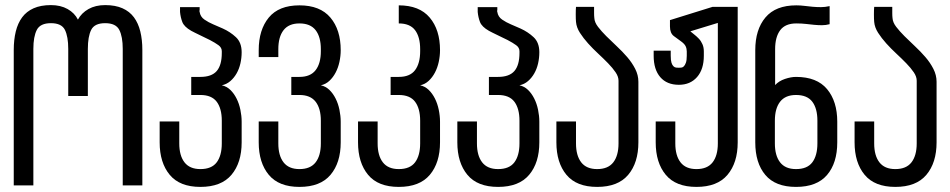

<svg xmlns="http://www.w3.org/2000/svg" viewBox="-20 -728 3732 754"><path d="M393 -708C367.7 -708 345.8 -702.8 327.5 -692.5C309.2 -682.2 295.3 -668.3 286 -651C277.3 -668.3 263.8 -682.2 245.5 -692.5C227.2 -702.8 205.3 -708 180 -708C153.3 -708 130.7 -703.8 112 -695.5C93.3 -687.2 78.3 -675.3 67 -660C55.7 -644.7 47.3 -626.2 42 -604.5C36.7 -582.8 34 -558.7 34 -532V0H111V-536C111 -568 115.5 -592.8 124.5 -610.5C133.5 -628.2 152 -637 180 -637C208 -637 226.3 -628.2 235 -610.5C243.7 -592.8 248 -568 248 -536V-351H325V-536C325 -568 329.3 -592.8 338 -610.5C346.7 -628.2 365 -637 393 -637C421 -637 439.5 -628.2 448.5 -610.5C457.5 -592.8 462 -568 462 -536V0H539V-532C539 -558.7 536.3 -582.8 531 -604.5C525.7 -626.2 517.3 -644.7 506 -660C494.7 -675.3 479.7 -687.2 461 -695.5C442.3 -703.8 419.7 -708 393 -708Z M851 -393C863.7 -395.7 874.8 -401.2 884.5 -409.5C894.2 -417.8 902.3 -427.8 909 -439.5C915.7 -451.2 920.7 -464.2 924 -478.5C927.3 -492.8 929 -507.7 929 -523C929 -548.3 921.5 -568 906.5 -582C891.5 -596 874.3 -607.3 855 -616L817 -632.5C805 -637.5 793.7 -643.7 783 -651C772.3 -658.3 766 -668.3 764 -681C763.3 -682.3 763 -683.7 763 -685C763 -685.7 763.3 -686.7 764 -688V-700H687V-681C688.3 -667 691.3 -653.8 696 -641.5C700.7 -629.2 712.3 -617.7 731 -607C734.3 -605 739.2 -602.5 745.5 -599.5L766 -589.5L787.5 -579L804 -571C818 -563.7 829.3 -556.8 838 -550.5C846.7 -544.2 851 -536.3 851 -527V-520C851 -488 844.3 -464.3 831 -449C817.7 -433.7 796.3 -426 767 -426H731V-355H767C796.3 -355 817.7 -346.2 831 -328.5C844.3 -310.8 851 -286 851 -254V-165C851 -133 844.3 -108.2 831 -90.5C817.7 -72.8 796.3 -64 767 -64C739 -64 718.2 -72.8 704.5 -90.5C690.8 -108.2 684 -133 684 -165V-251H607V-169C607 -115.7 620.2 -73.2 646.5 -41.5C672.8 -9.8 713 6 767 6C821.7 6 862.3 -9.8 889 -41.5C915.7 -73.2 929 -115.7 929 -169V-250C929 -265.3 927.3 -281 924 -297C920.7 -313 915.7 -327.7 909 -341C902.3 -354.3 894.2 -365.7 884.5 -375C874.8 -384.3 863.7 -390.3 851 -393Z M1318 -531C1318 -584.3 1304.5 -627 1277.5 -659C1250.5 -691 1210 -707 1156 -707C1102 -707 1061.8 -691 1035.5 -659C1009.2 -627 996 -584.3 996 -531V-504H1073V-535C1073 -567 1079.8 -591.8 1093.5 -609.5C1107.2 -627.2 1128 -636 1156 -636C1184.7 -636 1205.8 -627.2 1219.5 -609.5C1233.2 -591.8 1240 -567 1240 -535V-527C1240 -495 1233.2 -470.2 1219.5 -452.5C1205.8 -434.8 1184.7 -426 1156 -426H1124V-355H1156C1184.7 -355 1205.8 -346.2 1219.5 -328.5C1233.2 -310.8 1240 -286 1240 -254V-165C1240 -133 1233.2 -108.2 1219.5 -90.5C1205.8 -72.8 1184.7 -64 1156 -64C1128 -64 1107.2 -72.8 1093.5 -90.5C1079.8 -108.2 1073 -133 1073 -165V-251H996V-169C996 -115.7 1009.2 -73.2 1035.5 -41.5C1061.8 -9.8 1102 6 1156 6C1210.7 6 1251.3 -9.8 1278 -41.5C1304.7 -73.2 1318 -115.7 1318 -169V-250C1318 -265.3 1316.3 -281 1313 -297C1309.7 -313 1304.7 -327.7 1298 -341C1291.3 -354.3 1283.2 -365.7 1273.5 -375C1263.8 -384.3 1252.7 -390.3 1240 -393C1252.7 -395.7 1263.8 -401.5 1273.5 -410.5C1283.2 -419.5 1291.3 -430.3 1298 -443C1304.7 -455.7 1309.7 -469.7 1313 -485C1316.3 -500.3 1318 -515.7 1318 -531Z M1630 -393C1642.7 -395.7 1653.8 -401.5 1663.5 -410.5C1673.2 -419.5 1681.3 -430.3 1688 -443C1694.7 -455.7 1699.7 -469.7 1703 -485C1706.3 -500.3 1708 -515.7 1708 -531C1708 -584.3 1694.5 -627 1667.5 -659C1640.5 -691 1600 -707 1546 -707V-636C1575.3 -636 1596.7 -627.2 1610 -609.5C1623.3 -591.8 1630 -567 1630 -535V-527C1630 -495 1623.3 -470.2 1610 -452.5C1596.7 -434.8 1575.3 -426 1546 -426H1514V-355H1546C1575.3 -355 1596.7 -346.2 1610 -328.5C1623.3 -310.8 1630 -286 1630 -254V-165C1630 -133 1623.3 -108.2 1610 -90.5C1596.7 -72.8 1575.3 -64 1546 -64C1518 -64 1497.2 -72.8 1483.5 -90.5C1469.8 -108.2 1463 -133 1463 -165V-251H1386V-169C1386 -115.7 1399.2 -73.2 1425.5 -41.5C1451.8 -9.8 1492 6 1546 6C1600.7 6 1641.3 -9.8 1668 -41.5C1694.7 -73.2 1708 -115.7 1708 -169V-250C1708 -265.3 1706.3 -281 1703 -297C1699.7 -313 1694.7 -327.7 1688 -341C1681.3 -354.3 1673.2 -365.7 1663.5 -375C1653.8 -384.3 1642.7 -390.3 1630 -393Z M2020 -393C2032.7 -395.7 2043.8 -401.2 2053.5 -409.5C2063.2 -417.8 2071.3 -427.8 2078 -439.5C2084.7 -451.2 2089.7 -464.2 2093 -478.5C2096.3 -492.8 2098 -507.7 2098 -523C2098 -548.3 2090.5 -568 2075.5 -582C2060.5 -596 2043.3 -607.3 2024 -616L1986 -632.5C1974 -637.5 1962.7 -643.7 1952 -651C1941.3 -658.3 1935 -668.3 1933 -681C1932.3 -682.3 1932 -683.7 1932 -685C1932 -685.7 1932.3 -686.7 1933 -688V-700H1856V-681C1857.3 -667 1860.3 -653.8 1865 -641.5C1869.7 -629.2 1881.3 -617.7 1900 -607C1903.3 -605 1908.2 -602.5 1914.5 -599.5L1935 -589.5L1956.5 -579L1973 -571C1987 -563.7 1998.3 -556.8 2007 -550.5C2015.7 -544.2 2020 -536.3 2020 -527V-520C2020 -488 2013.3 -464.3 2000 -449C1986.7 -433.7 1965.3 -426 1936 -426H1900V-355H1936C1965.3 -355 1986.7 -346.2 2000 -328.5C2013.3 -310.8 2020 -286 2020 -254V-165C2020 -133 2013.3 -108.2 2000 -90.5C1986.7 -72.8 1965.3 -64 1936 -64C1908 -64 1887.2 -72.8 1873.5 -90.5C1859.8 -108.2 1853 -133 1853 -165V-251H1776V-169C1776 -115.7 1789.2 -73.2 1815.5 -41.5C1841.8 -9.8 1882 6 1936 6C1990.7 6 2031.3 -9.8 2058 -41.5C2084.7 -73.2 2098 -115.7 2098 -169V-250C2098 -265.3 2096.3 -281 2093 -297C2089.7 -313 2084.7 -327.7 2078 -341C2071.3 -354.3 2063.2 -365.7 2053.5 -375C2043.8 -384.3 2032.7 -390.3 2020 -393Z M2313 -701H2242C2241.3 -693.7 2241 -684 2241 -672C2241 -659.3 2241.3 -649.3 2242 -642C2243.3 -627.3 2248.5 -613 2257.5 -599C2266.5 -585 2277.2 -571.2 2289.5 -557.5C2301.8 -543.8 2315 -530.5 2329 -517.5C2343 -504.5 2356 -491.8 2368 -479.5C2380 -467.2 2389.8 -455.3 2397.5 -444C2405.2 -432.7 2409 -421.7 2409 -411V-165C2409 -133 2402.2 -108.2 2388.5 -90.5C2374.8 -72.8 2353.7 -64 2325 -64C2297 -64 2276.2 -72.8 2262.5 -90.5C2248.8 -108.2 2242 -133 2242 -165V-251H2165V-169C2165 -115.7 2178.2 -73.2 2204.5 -41.5C2230.8 -9.8 2271 6 2325 6C2379.7 6 2420.3 -9.8 2447 -41.5C2473.7 -73.2 2487 -115.7 2487 -169V-407C2487 -424.3 2482.8 -441.2 2474.5 -457.5C2466.2 -473.8 2455.7 -489.3 2443 -504C2430.3 -518.7 2416.7 -532.8 2402 -546.5L2361 -586C2348.3 -598.7 2337.5 -610.8 2328.5 -622.5C2319.5 -634.2 2314.7 -645.7 2314 -657C2313.3 -663 2313 -669.7 2313 -677Z M2877 -701H2778L2611 -649V-624C2611 -606.7 2616 -594.2 2626 -586.5C2636 -578.8 2645.3 -572 2654 -566C2663.3 -559.3 2669.5 -552.8 2672.5 -546.5C2675.5 -540.2 2677 -533.3 2677 -526V-509C2677 -497 2675.8 -487.8 2673.5 -481.5C2671.2 -475.2 2668.5 -470.5 2665.5 -467.5C2662.5 -464.5 2659.2 -462.8 2655.5 -462.5C2651.8 -462.2 2648.7 -462 2646 -462C2642.7 -462 2639.2 -462.2 2635.5 -462.5C2631.8 -462.8 2628.3 -464.5 2625 -467.5C2621.7 -470.5 2619 -475.2 2617 -481.5C2615 -487.8 2614 -497 2614 -509V-529H2547V-509C2547 -473 2555.7 -445 2573 -425C2590.3 -405 2614.7 -395 2646 -395C2676 -395 2699.8 -405.2 2717.5 -425.5C2735.2 -445.8 2744 -473.7 2744 -509V-526C2744 -536.7 2742.2 -546.2 2738.5 -554.5C2734.8 -562.8 2730.2 -570 2724.5 -576C2718.8 -582 2713 -587.3 2707 -592C2701 -596.7 2695.7 -601 2691 -605L2799 -638V-165C2799 -133 2792.2 -108.2 2778.5 -90.5C2764.8 -72.8 2743.7 -64 2715 -64C2687 -64 2666.2 -72.8 2652.5 -90.5C2638.8 -108.2 2632 -133 2632 -165V-251H2555V-169C2555 -115.7 2568.2 -73.2 2594.5 -41.5C2620.8 -9.8 2661 6 2715 6C2769.7 6 2810.3 -9.8 2837 -41.5C2863.7 -73.2 2877 -115.7 2877 -169Z M3190 -254V-165C3190 -133 3183.3 -108.2 3170 -90.5C3156.7 -72.8 3135.3 -64 3106 -64C3078 -64 3057.2 -72.8 3043.5 -90.5C3029.8 -108.2 3023 -133 3023 -165V-254C3023 -286 3029.8 -310.8 3043.5 -328.5C3057.2 -346.2 3078 -355 3106 -355C3135.3 -355 3156.7 -346.2 3170 -328.5C3183.3 -310.8 3190 -286 3190 -254ZM3106 -426C3092.7 -426 3078.2 -423.3 3062.5 -418C3046.8 -412.7 3034 -404.7 3024 -394V-535C3024 -567 3030.7 -591.8 3044 -609.5C3057.3 -627.2 3078.3 -636 3107 -636C3121 -636 3133.7 -635.3 3145 -634C3156.3 -632.7 3167.2 -631.5 3177.5 -630.5C3187.8 -629.5 3198 -629 3208 -629C3218 -629 3228 -630.3 3238 -633V-704C3226 -701.3 3214.7 -700 3204 -700C3192.7 -700 3181.5 -700.5 3170.5 -701.5C3159.5 -702.5 3148.8 -703.7 3138.5 -705C3128.2 -706.3 3117.7 -707 3107 -707C3053 -707 3012.7 -691.2 2986 -659.5C2959.3 -627.8 2946 -585 2946 -531V-169C2946 -115 2959.2 -72.3 2985.5 -41C3011.8 -9.7 3052 6 3106 6C3160.7 6 3201.3 -9.7 3228 -41C3254.7 -72.3 3268 -115 3268 -169V-250C3268 -303.3 3254.7 -346 3228 -378C3201.3 -410 3160.7 -426 3106 -426Z M3484 -701H3413C3412.3 -693.7 3412 -684 3412 -672C3412 -659.3 3412.3 -649.3 3413 -642C3414.3 -627.3 3419.5 -613 3428.5 -599C3437.5 -585 3448.2 -571.2 3460.5 -557.5C3472.8 -543.8 3486 -530.5 3500 -517.5C3514 -504.5 3527 -491.8 3539 -479.5C3551 -467.2 3560.8 -455.3 3568.5 -444C3576.2 -432.7 3580 -421.7 3580 -411V-165C3580 -133 3573.2 -108.2 3559.5 -90.5C3545.8 -72.8 3524.7 -64 3496 -64C3468 -64 3447.2 -72.8 3433.5 -90.5C3419.8 -108.2 3413 -133 3413 -165V-251H3336V-169C3336 -115.7 3349.2 -73.2 3375.5 -41.5C3401.8 -9.8 3442 6 3496 6C3550.7 6 3591.3 -9.8 3618 -41.5C3644.7 -73.2 3658 -115.7 3658 -169V-407C3658 -424.3 3653.8 -441.2 3645.5 -457.5C3637.2 -473.8 3626.7 -489.3 3614 -504C3601.3 -518.7 3587.7 -532.8 3573 -546.5L3532 -586C3519.3 -598.7 3508.5 -610.8 3499.5 -622.5C3490.5 -634.2 3485.7 -645.7 3485 -657C3484.3 -663 3484 -669.7 3484 -677Z"/></svg>

Font: Bebas Neue Regular two
Style: Regular2
Weight: 400
Designer: Ryoichi Tsunekawa & LGV (GE)
Foundry: Free Software Foundation, Inc.
Version: Version 1.003 August 13, 2016